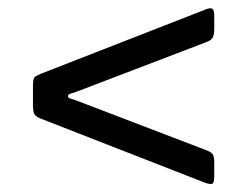

<svg xmlns="http://www.w3.org/2000/svg" viewBox="-20 -621 600 466"><path d="M169.5 -375.5 480.5 -256.5Q491.5 -252.5 495.8 -247.2Q500 -242 500 -226.5V-194Q500 -176 494.5 -174.8Q489 -173.5 477.5 -177.5L78 -333.5Q66.5 -338 63.2 -344.5Q60 -351 60 -367V-411.5Q60 -429.5 64 -433.5Q68 -437.5 80.5 -442.5L479 -598Q490 -602.5 495 -600Q500 -597.5 500 -581V-552Q500 -535.5 495.8 -529Q491.5 -522.5 480 -518.5L170 -400Q158 -395.5 151.5 -393.8Q145 -392 145 -388Q145 -383 150.8 -381.8Q156.5 -380.5 169.5 -375.5Z"/></svg>

Font: Besley* Narrow Semi
Style: Regular
Weight: 600
Width: 4
Designer: Owen Earl
Foundry: indestructible type*
Version: Version 3.000; ttfautohint (v1.8.3)